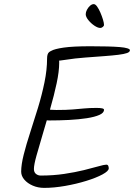

<svg xmlns="http://www.w3.org/2000/svg" viewBox="-20 -926 652 934"><path d="M195 -12Q165 -12 139.5 -23Q114 -34 98.5 -52Q83 -70 83 -91Q83 -125 95.5 -174.5Q108 -224 127 -282Q146 -340 165 -402.5Q184 -465 196.5 -526Q209 -587 209 -641Q209 -664 218.5 -672Q228 -680 238 -680Q244 -680 249 -677Q254 -674 258.5 -667.5Q263 -661 265.5 -649.5Q268 -638 268 -621Q268 -579 255.5 -520.5Q243 -462 224.5 -398Q206 -334 188 -274Q170 -214 157.5 -169Q145 -124 145 -104Q145 -88 155 -80Q165 -72 178 -72Q239 -72 292.5 -80Q346 -88 388.5 -98.5Q431 -109 459 -117Q487 -125 497 -125Q504 -125 506.5 -119.5Q509 -114 509 -107Q509 -94 478.5 -77.5Q448 -61 399.5 -46Q351 -31 296.5 -21.5Q242 -12 195 -12ZM218 -340Q204 -340 194 -343.5Q184 -347 178 -352.5Q172 -358 169 -364Q166 -370 166 -375Q166 -394 190 -394Q201 -394 210 -393.5Q219 -393 229 -392Q239 -391 254 -391Q303 -391 333.5 -393.5Q364 -396 390 -398.5Q416 -401 449 -401Q467 -401 476.5 -399Q486 -397 486 -392Q486 -377 463.5 -367Q441 -357 402.5 -351Q364 -345 316 -342.5Q268 -340 218 -340ZM213 -661Q213 -669 229 -678.5Q245 -688 290 -694.5Q335 -701 420 -701Q467 -701 503 -700Q539 -699 563 -697Q587 -695 599.5 -691Q612 -687 612 -682Q612 -673 598 -668Q584 -663 556 -659.5Q528 -656 487.5 -653Q447 -650 394 -646Q342 -642 305.5 -636Q269 -630 248 -630Q238 -630 230 -635Q222 -640 217.5 -647Q213 -654 213 -661ZM397 -857Q397 -867 403 -878.5Q409 -890 418 -898Q427 -906 436 -906Q444 -906 452.5 -894Q461 -882 468.5 -864.5Q476 -847 481 -830.5Q486 -814 486 -804Q486 -800 480 -795Q474 -790 468 -790Q456 -790 439.5 -801Q423 -812 410 -828Q397 -844 397 -857Z"/></svg>

Font: Kalam Variable Light
Style: Regular
Weight: 300
Designer: Lipi Raval, Jonny Pinhorn
Foundry: Indian Type Foundry
Version: Version 3.000